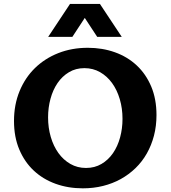

<svg xmlns="http://www.w3.org/2000/svg" viewBox="-20 -975 895 1004"><path d="M429.7 -96.7Q475.1 -96.7 510.7 -117.7Q546.4 -138.7 570.8 -174.1Q595.2 -209.5 607.9 -256.1Q620.6 -302.7 620.6 -353.5Q620.6 -408.2 606.4 -456.3Q592.3 -504.4 566.2 -540.5Q540 -576.7 503.2 -597.7Q466.3 -618.7 421.4 -618.7Q376 -618.7 340.6 -597.4Q305.2 -576.2 281 -540.8Q256.8 -505.4 244.1 -458.7Q231.4 -412.1 231.4 -361.3Q231.4 -306.6 245.6 -258.5Q259.8 -210.4 285.6 -174.6Q311.5 -138.7 348.1 -117.7Q384.8 -96.7 429.7 -96.7ZM413.1 9.8Q336.4 9.8 270.8 -13.9Q205.1 -37.6 156.7 -82.8Q108.4 -127.9 80.8 -193.4Q53.2 -258.8 53.2 -342.3Q53.2 -427.7 82.3 -498.3Q111.3 -568.8 162.8 -619.1Q214.4 -669.4 284.9 -697.3Q355.5 -725.1 439 -725.1Q515.1 -725.1 580.8 -701.7Q646.5 -678.2 694.8 -633.1Q743.2 -587.9 770.8 -522.5Q798.3 -457 798.3 -373.5Q798.3 -316.4 785.2 -265.9Q772 -215.3 747.8 -172.6Q723.6 -129.9 689 -96.2Q654.3 -62.5 611.6 -38.8Q568.8 -15.1 518.8 -2.7Q468.8 9.8 413.1 9.8ZM231.9 -782.2 346.2 -954.6H502.4L616.7 -782.2H488.3L423.3 -881.3L358.4 -782.2Z"/></svg>

Font: Proza Libre
Style: Bold
Weight: 700
Designer: Jasper de Waard
Foundry: Jasper de Waard
Version: Version 1.000; ttfautohint (v1.4.1.8-43bc)